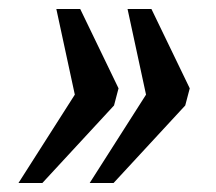

<svg xmlns="http://www.w3.org/2000/svg" viewBox="-20 -483 479 426"><path d="M179 -77H232L391 -249L401 -287L316 -463H263L304 -273ZM21 -77H74L233 -249L243 -287L158 -463H105L146 -273Z"/></svg>

Font: Noto Serif Condensed Semi
Style: Italic
Weight: 600
Width: 3
Italic angle: -12°
Designer: Monotype Design Team
Foundry: Monotype Imaging Inc.
Version: Version 1.901